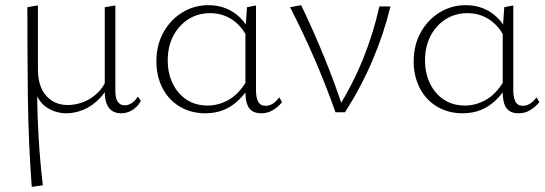

<svg xmlns="http://www.w3.org/2000/svg" viewBox="-20 -435 2112 744"><path d="M103 289Q90 115 88 -59Q86 -233 86 -407L127 -414V-166Q127 -101 158.5 -64.5Q190 -28 243 -28Q271 -28 301.5 -39Q332 -50 358.5 -75.5Q385 -101 398 -142L413 -132Q396 -85 367.5 -55Q339 -25 305 -10.5Q271 4 237 4Q197 4 163 -17.5Q129 -39 115 -85L124 -88Q124 -1 129.5 94.5Q135 190 146 283ZM449 4Q429 4 415 -5Q401 -14 393.5 -32.5Q386 -51 386 -76V-407L427 -414V-82Q427 -55 436 -41Q445 -27 464 -27Q477 -27 490.5 -35.5Q504 -44 514 -61L526 -44Q514 -22 493.5 -9Q473 4 449 4Z M776 4Q720 4 676.5 -22Q633 -48 609.5 -94Q586 -140 586 -197Q586 -260 613 -309Q640 -358 686 -386.5Q732 -415 788 -415Q824 -415 854.5 -403Q885 -391 909.5 -367.5Q934 -344 950 -308L937 -293Q913 -338 876.5 -361Q840 -384 794 -384Q747 -384 710 -360.5Q673 -337 651.5 -296Q630 -255 630 -201Q630 -151 649.5 -111Q669 -71 703.5 -48.5Q738 -26 785 -26Q826 -26 865 -47.5Q904 -69 935 -120L952 -109Q930 -71 903.5 -46Q877 -21 845.5 -8.5Q814 4 776 4ZM993 4Q960 4 945.5 -16Q931 -36 931 -78V-319L937 -407L972 -414V-85Q972 -57 980.5 -41Q989 -25 1010 -25Q1023 -25 1036.5 -33Q1050 -41 1062 -58L1073 -39Q1057 -20 1037 -8Q1017 4 993 4Z M1280 0Q1244 -102 1200 -204Q1156 -306 1104 -407L1147 -415Q1195 -315 1236 -214.5Q1277 -114 1310 -14H1288Q1347 -108 1387 -207Q1427 -306 1450 -410H1493Q1467 -303 1423 -200Q1379 -97 1317 0Z M1773 4Q1717 4 1673.5 -22Q1630 -48 1606.5 -94Q1583 -140 1583 -197Q1583 -260 1610 -309Q1637 -358 1683 -386.5Q1729 -415 1785 -415Q1821 -415 1851.5 -403Q1882 -391 1906.5 -367.5Q1931 -344 1947 -308L1934 -293Q1910 -338 1873.5 -361Q1837 -384 1791 -384Q1744 -384 1707 -360.5Q1670 -337 1648.5 -296Q1627 -255 1627 -201Q1627 -151 1646.5 -111Q1666 -71 1700.5 -48.5Q1735 -26 1782 -26Q1823 -26 1862 -47.5Q1901 -69 1932 -120L1949 -109Q1927 -71 1900.5 -46Q1874 -21 1842.5 -8.5Q1811 4 1773 4ZM1990 4Q1957 4 1942.5 -16Q1928 -36 1928 -78V-319L1934 -407L1969 -414V-85Q1969 -57 1977.5 -41Q1986 -25 2007 -25Q2020 -25 2033.5 -33Q2047 -41 2059 -58L2070 -39Q2054 -20 2034 -8Q2014 4 1990 4Z"/></svg>

Font: Ysabeau Infant ExtraLight
Style: Regular
Weight: 250
Designer: Christian Thalmann (Catharsis Fonts)
Version: Version 2.001;gftools[0.9.30]; featfreeze: ss01,ss02,lnum